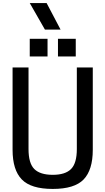

<svg xmlns="http://www.w3.org/2000/svg" viewBox="-20 -1220 687 1252"><path d="M375 -1027ZM375 -1027H273L174 -1200H284ZM474 -852ZM290 -852H174V-967H290ZM474 -852H358V-967H474ZM324 12Q182 12 122 -50Q62 -112 62 -243V-780H166V-248Q166 -155 204 -117.5Q242 -80 324 -80Q406 -80 443.5 -118Q481 -156 481 -248V-780H585V-243Q585 -112 525.5 -50Q466 12 324 12Z"/></svg>

Font: Tanohe Sans Medium
Style: Regular
Weight: 500
Designer: Village Type and Design LLC
Foundry: Cooper Hewitt Smithsonian Design Museum
Version: Version 1.00;September 29, 2021;FontCreator 13.0.0.2655 64-b